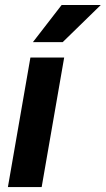

<svg xmlns="http://www.w3.org/2000/svg" viewBox="-20 -763 431 783"><path d="M114.3 -591.3H235.8L391.1 -742.7H231.4ZM241.7 -528.3H104L12.2 0H149.9Z"/></svg>

Font: Roboto
Style: Bold Italic
Weight: 700
Italic angle: -12°
Designer: Google
Version: Version 2.137; 2017